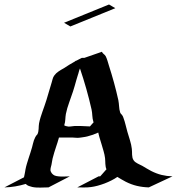

<svg xmlns="http://www.w3.org/2000/svg" viewBox="-52 -834 787 854"><path d="M163.8 -0.5Q154.5 -0.5 145.5 -0.1Q136.5 0.2 127.4 0.4Q118.4 0.5 109.4 0Q100.3 -0.5 91.3 -2.4Q83.5 -4.2 75.8 -7Q68.1 -9.8 62.5 -15.9Q39.6 -9 16 -5Q-7.6 -1 -32.2 -0.5L54.7 -45.4Q55.7 -52 57.6 -59.3Q58.8 -64.5 59.6 -69.7Q60.3 -75 61.3 -80.1Q63.7 -92.8 67.4 -105.1Q71 -117.4 75.1 -129.8Q79.1 -142.1 83.1 -154.3Q87.2 -166.5 90.6 -179Q92.8 -186.8 94.5 -194.6Q96.2 -202.4 98.8 -209.7Q101.3 -217 105 -224Q108.6 -231 114.5 -236.8Q117.2 -242.2 118.3 -248.3Q119.4 -254.4 119.8 -260.9Q120.1 -267.3 120.4 -273.7Q120.6 -280 121.8 -285.9Q124.5 -299.3 128.5 -312.4Q132.6 -325.4 137.1 -338.3Q141.6 -351.1 146.2 -364Q150.9 -377 154.8 -389.9Q160.6 -408.9 166.1 -428Q171.6 -447 177.5 -466.1Q179.9 -474.1 182 -482.3Q184.1 -490.5 189 -497.6Q196.8 -508.5 208.3 -516.2Q219.7 -523.9 231.7 -530.3Q243.7 -538.3 256.6 -546.3Q269.5 -554.2 282.7 -561.5Q282.7 -561.8 282.6 -561.9Q282.5 -562 282.5 -562.5L288.8 -564.7Q294.7 -567.9 300.5 -570.8Q306.4 -573.7 312.3 -576.7H323.5L401.6 -603.8Q402.6 -600.6 404.8 -598.1Q407 -595.7 409.3 -593.6Q411.6 -591.6 414.1 -589.4Q416.5 -587.2 418 -584.2Q420.4 -579.8 422.2 -574.8Q424.1 -569.8 425.8 -564.5Q427.5 -559.1 429 -554Q430.4 -548.8 431.9 -544.2Q444.3 -505.6 455 -466.8Q465.6 -428 474.4 -388.4Q475.8 -381.8 476.4 -374.9Q477.1 -367.9 477.7 -361Q478.3 -354 479.2 -347.3Q480.2 -340.6 482.4 -334Q483.6 -330.3 486.2 -327.6Q488.8 -325 491.2 -322Q493.4 -319.3 494.8 -315.9Q496.1 -312.5 497.1 -309.8Q502.7 -294.7 506.5 -278.9Q510.3 -263.2 514.6 -247.8Q520 -229.5 526.1 -210Q532.2 -190.4 534.4 -171.6Q535.2 -165.5 535.2 -158.9Q535.2 -152.3 535.5 -145.8Q535.9 -139.2 537.2 -132.9Q538.6 -126.7 542.2 -121.3Q545.4 -116.5 550 -113Q554.7 -109.6 560.1 -106.7Q565.4 -103.8 570.8 -101.3Q576.2 -98.9 581.1 -96.2Q591.1 -90.6 600.6 -84.6Q610.1 -78.6 620.4 -73.5Q643.3 -61.8 666.5 -56Q689.7 -50.3 715.1 -49.6L609.9 -0.5Q582.5 -1.2 557.1 -7.2Q531.7 -13.2 507.3 -25.6Q497.6 -30.5 488.4 -36.1Q479.2 -41.7 470 -47.1Q458.3 -38.8 443.5 -31.4Q428.7 -23.9 413 -17.9Q397.2 -12 381.6 -7.8Q366 -3.7 352.5 -2Q337.2 0 322.1 -0.2Q307.1 -0.5 291.7 -0.5L386.5 -49.6H393.6Q397.5 -53.7 401.1 -57.9Q404.8 -62 408.4 -66.2Q411.6 -69.8 414.9 -73.6Q418.2 -77.4 421.6 -81.1Q418.9 -86.7 418 -92.9Q417 -99.1 416.6 -105.3Q416.3 -111.6 416.1 -117.9Q416 -124.3 415.3 -130.4Q413.3 -146.2 408.7 -161.7Q404.1 -177.2 399.7 -192.4Q397.2 -200.4 394.8 -208.4Q392.3 -216.3 390.1 -224.1Q388.7 -229 387.5 -234.1Q386.2 -239.3 385 -244.4Q362.1 -233.6 336.7 -227.3Q333 -226.3 327.5 -225.3Q322 -224.4 316.9 -223.6Q311.8 -222.9 307.9 -222.3Q304 -221.7 303.2 -221.7Q294.4 -220.2 285.5 -221.3Q276.6 -222.4 267.8 -222.4H210.2Q210.2 -221.7 209.7 -220.2Q207 -210.2 203.9 -200.6Q200.7 -190.9 197.5 -181.2Q193.4 -168 189.2 -155.2Q185.1 -142.3 181.9 -128.9Q180.2 -121.8 179.3 -114.7Q178.5 -107.7 176.8 -100.6Q176 -97.4 174.9 -93.5Q173.8 -89.6 173.1 -85.7Q172.4 -81.8 172.4 -77.9Q172.4 -74 174.1 -70.8Q175.5 -68.1 176.4 -66.4Q177.2 -64.7 178.3 -63.4Q179.4 -62 180.8 -60.7Q182.1 -59.3 184.3 -57.4Q189.9 -52.5 199.6 -50.8Q209.2 -49.1 220 -48.7Q230.7 -48.3 241.1 -49Q251.5 -49.6 258.5 -49.6ZM349.6 -273.4Q353 -277.6 356.7 -281.6Q360.4 -285.6 364.3 -289.8L363.3 -292.7Q361.1 -299.3 360.1 -306.2Q359.1 -313 358.6 -319.9Q358.2 -326.9 357.4 -333.7Q356.7 -340.6 355.2 -347.2Q344.7 -393.6 331.9 -438.8Q319.1 -484.1 303.7 -529.5Q301.8 -525.9 300.7 -522Q299.6 -518.1 298.3 -513.7L296.9 -508.5Q296.9 -508.3 296.8 -507.9Q296.6 -507.6 296.6 -507.3Q296.1 -506.1 295.8 -504.8Q295.4 -503.4 294.9 -502.2L287.1 -476.3Q283.4 -463.9 280.2 -451.7Q276.9 -439.5 272.7 -427.2Q264.6 -402.6 255.5 -377.7Q246.3 -352.8 241 -327.1Q239.7 -321.3 239.4 -315.2Q239 -309.1 238.5 -303Q238 -296.9 237.2 -291Q236.3 -285.2 234.4 -279.3L232.9 -275.4L235.1 -276.4Q237.1 -274.9 239 -273.9Q240 -273.4 240.2 -273.4Q245.4 -271.7 251.2 -271.2Q252 -271 254.2 -271Q255.4 -271 256.6 -271.1Q257.8 -271.2 259 -271.2Q281 -274.9 303.3 -273.7Q325.7 -272.5 348.1 -271.7ZM232.9 -732.7 432.9 -814Q439.9 -809.8 446.9 -805.8Q453.9 -801.8 460.9 -797.6L261 -716.3ZM439.5 -50.8Q440.2 -50.8 439.3 -50.7Q438.5 -50.5 437.3 -50.3Q438 -50.3 439.5 -50.8Z"/></svg>

Font: Autopia
Style: Bold
Weight: 700
Designer: Antoine Gelgon
Foundry: Antoine Gelgon
Version: 001.000